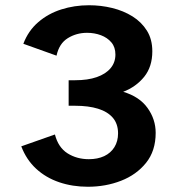

<svg xmlns="http://www.w3.org/2000/svg" viewBox="-20 -700 672 732"><path d="M314.7 12Q256.4 12 205.7 -5.2Q155 -22.4 117.8 -56.7Q80.6 -91 61.1 -142.1L189.4 -187.3Q202 -138 237.4 -115.5Q272.9 -93.1 318.7 -93.1Q352.2 -93.1 377.3 -104.8Q402.3 -116.6 416.2 -139Q430.1 -161.5 430.1 -191.4Q430.1 -227.7 410.2 -251Q390.3 -274.2 353.9 -285.5Q317.4 -296.8 266.7 -296.8H241.7V-394.1H266.7Q314.7 -394.1 348.9 -406Q383 -417.9 401.5 -439.9Q420 -462 420 -492.1Q420 -520.2 404.7 -538.3Q389.3 -556.5 364.8 -565.7Q340.2 -574.9 311.8 -574.9Q271.5 -574.9 238.5 -554.5Q205.5 -534.1 195.5 -487.8L69 -533.1Q87.8 -582.7 125.7 -615.4Q163.5 -648.1 213.5 -664Q263.4 -680 319.4 -680Q364.9 -680 407.8 -669.5Q450.7 -659 485.2 -637.5Q519.6 -616 540.2 -583Q560.7 -550.1 560.7 -504.4Q560.7 -445.7 529.8 -407.3Q498.8 -368.9 449.7 -350Q511.4 -331.7 542.4 -288.5Q573.5 -245.2 573.5 -193.4Q573.5 -124.7 536.8 -79.1Q500.1 -33.6 441.4 -10.8Q382.8 12 314.7 12Z"/></svg>

Font: Atkinson Hyperlegible Mono ExtraLight
Style: Regular
Weight: 200
Monospace: yes
Designer: Elliott Scott, Megan Eiswerth, Linus Boman, Theodore Petrosky, Letters from Sweden
Foundry: Applied Design Works, Letters from Sweden
Version: Version 2.001